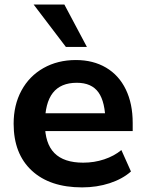

<svg xmlns="http://www.w3.org/2000/svg" viewBox="-20 -814 639 845"><path d="M40 -269.5Q40 -352.1 74.5 -415.6Q108.9 -479.2 171.4 -514.5Q233.9 -549.8 314 -549.8Q389.9 -549.8 446.7 -516.4Q503.4 -482.9 533.7 -420.3Q564 -357.7 564 -273.4V-237.3H158V-315.4H460.4L444.3 -274.2Q443.6 -365.2 413.3 -407.5Q383.1 -449.7 318.1 -449.7Q247.3 -449.7 212.5 -405.2Q177.7 -360.6 177.7 -269.3Q177.7 -182.6 219.4 -140.4Q261 -98.1 346.2 -98.1Q394.8 -98.1 438.5 -112.7Q482.2 -127.2 514.2 -153.6L556.4 -59.3Q519.3 -26.4 462.8 -7.8Q406.2 10.7 341.3 10.7Q199.5 10.7 119.8 -63.2Q40 -137.2 40 -269.5ZM127.9 -794.2H263.2L362.5 -607.4H270Z"/></svg>

Font: Min Sans VF VF
Style: Regular
Weight: 400
Designer: Jinseong-Kim, NotoSansCJK, Nunito
Foundry: Jinseong-Kim
Version: Version 1.420;Glyphs 3.1.2 (3151)